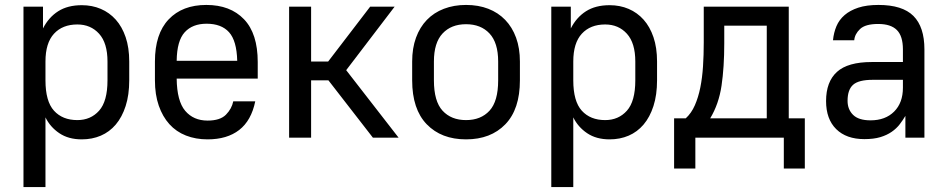

<svg xmlns="http://www.w3.org/2000/svg" viewBox="-20 -557 3831 777"><path d="M75 -530H154V-442Q177 -487 215.5 -511.5Q254 -536 311 -536Q353 -536 388 -521Q423 -506 448.5 -477.5Q474 -449 488.5 -406.5Q503 -364 503 -308V-232Q503 -173 488.5 -128Q474 -83 448.5 -53Q423 -23 388 -8Q353 7 311 7Q257 7 220 -18Q183 -43 164 -82V200H75ZM293 -71Q347 -71 381 -109Q415 -147 415 -232V-308Q415 -383 381 -420.5Q347 -458 293 -458Q233 -458 198.5 -420.5Q164 -383 164 -308V-232Q164 -147 198.5 -109Q233 -71 293 -71Z M820 7Q772 7 732.5 -8.5Q693 -24 665.5 -54.5Q638 -85 622.5 -129.5Q607 -174 607 -232V-308Q607 -420 662.5 -478.5Q718 -537 815 -537Q912 -537 967.5 -479Q1023 -421 1023 -306V-239H695Q696 -148 729.5 -108.5Q763 -69 820 -69Q871 -69 894.5 -93Q918 -117 924 -147H1013Q997 -69 948 -31Q899 7 820 7ZM816 -461Q759 -461 727.5 -426.5Q696 -392 695 -311H940Q938 -392 907 -426.5Q876 -461 816 -461Z M1150 -530H1239V-308H1308L1478 -530H1577L1381 -273L1593 0H1489L1309 -232H1239V0H1150Z M1866 7Q1766 7 1707 -54Q1648 -115 1648 -232V-308Q1648 -362 1663.5 -404.5Q1679 -447 1707.5 -476.5Q1736 -506 1776.5 -521.5Q1817 -537 1866 -537Q1916 -537 1956 -521.5Q1996 -506 2024.5 -476.5Q2053 -447 2068.5 -404.5Q2084 -362 2084 -308V-232Q2084 -115 2025 -54Q1966 7 1866 7ZM1866 -71Q1926 -71 1961 -109Q1996 -147 1996 -232V-308Q1996 -384 1961 -421.5Q1926 -459 1866 -459Q1806 -459 1771 -421.5Q1736 -384 1736 -308V-232Q1736 -147 1771 -109Q1806 -71 1866 -71Z M2211 -530H2290V-442Q2313 -487 2351.5 -511.5Q2390 -536 2447 -536Q2489 -536 2524 -521Q2559 -506 2584.5 -477.5Q2610 -449 2624.5 -406.5Q2639 -364 2639 -308V-232Q2639 -173 2624.5 -128Q2610 -83 2584.5 -53Q2559 -23 2524 -8Q2489 7 2447 7Q2393 7 2356 -18Q2319 -43 2300 -82V200H2211ZM2429 -71Q2483 -71 2517 -109Q2551 -147 2551 -232V-308Q2551 -383 2517 -420.5Q2483 -458 2429 -458Q2369 -458 2334.5 -420.5Q2300 -383 2300 -308V-232Q2300 -147 2334.5 -109Q2369 -71 2429 -71Z M2708 -78H2755Q2778 -99 2792 -131Q2806 -163 2814 -202.5Q2822 -242 2825 -288.5Q2828 -335 2828 -385V-530H3172V-78H3237V125H3152V0H2794V125H2708ZM3083 -78V-453H2911V-382Q2911 -285 2900 -210.5Q2889 -136 2854 -78Z M3478 6Q3405 6 3364 -34.5Q3323 -75 3323 -148Q3323 -226 3367 -266Q3411 -306 3508 -306H3634V-357Q3634 -411 3609.5 -435.5Q3585 -460 3534 -460Q3482 -460 3460.5 -439.5Q3439 -419 3437 -394H3351Q3354 -425 3365 -451Q3376 -477 3398 -496Q3420 -515 3453.5 -526Q3487 -537 3535 -537Q3632 -537 3676.5 -492.5Q3721 -448 3721 -357V0H3644V-88Q3634 -71 3621 -54Q3608 -37 3588.5 -23.5Q3569 -10 3542.5 -2Q3516 6 3478 6ZM3503 -70Q3563 -70 3598.5 -105.5Q3634 -141 3634 -202V-234H3512Q3455 -234 3432.5 -214Q3410 -194 3410 -149Q3410 -114 3432.5 -92Q3455 -70 3503 -70Z"/></svg>

Font: Golos UI VF
Style: Regular
Weight: 400
Designer: A.Korolkova, Vitaly Kuzmin
Foundry: ParaType Ltd
Version: Version 2.000